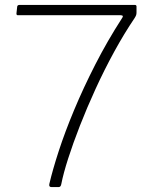

<svg xmlns="http://www.w3.org/2000/svg" viewBox="-20 -762 627 782"><path d="M529 -742Q533 -742 534.5 -740Q536 -738 536 -736V-712Q536 -705 534.5 -700.5Q533 -696 528 -688Q486 -626 445.5 -552Q405 -478 369.5 -400.5Q334 -323 305.5 -250Q277 -177 257.5 -116Q238 -55 230 -14Q228 0 219 0H190Q178 0 181 -13Q194 -69 219 -146Q244 -223 281.5 -313Q319 -403 368 -499Q417 -595 477 -688Q481 -693 480 -696.5Q479 -700 471 -700H52Q47 -700 47 -707L50 -735Q51 -742 60 -742Z"/></svg>

Font: Libre Franklin Thin Thin
Style: Regular
Weight: 250
Version: Version 3.000